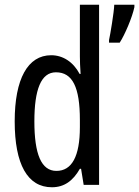

<svg xmlns="http://www.w3.org/2000/svg" viewBox="-20 -873 587 810"><path d="M199 -83C251 -83 288 -110 317 -161H322L333 -93H398V-853H317V-635C317 -614 318 -591 320 -561H316C289 -612 245 -640 196 -640C97 -640 42 -540 42 -361C42 -180 96 -83 199 -83ZM547 -843V-853H462C461 -821 445 -726 440 -704V-693H485C507 -727 538 -800 547 -843ZM218 -152C154 -152 125 -223 125 -361C125 -495 153 -568 216 -568C286 -568 317 -505 317 -367V-337C317 -213 283 -152 218 -152Z"/></svg>

Font: Noto Sans Kannada UI ExtraCondensed
Style: Regular
Weight: 400
Width: 2
Designer: Jelle Bosma - Monotype Design Team
Foundry: Monotype Imaging Inc.
Version: Version 2.005